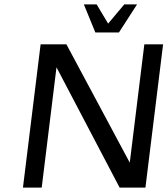

<svg xmlns="http://www.w3.org/2000/svg" viewBox="-20 -850 763 870"><path d="M639 0 719 -649H634L568 -113L281 -649H164L84 0H169L236 -545L522 0ZM412 -703H519L601 -830H543L470 -743L418 -830H360Z"/></svg>

Font: Gamestation Text
Style: Italic
Weight: 400
Designer: Jonas Hecksher
Foundry: Jonas Hecksher, Playtypeª, e-types AS
Version: Version 1.003